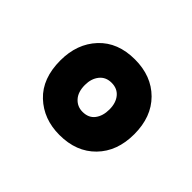

<svg xmlns="http://www.w3.org/2000/svg" viewBox="-80 -701 564 564"><g transform="rotate(45 202.0 -419.0)"><path d="M207 -262Q141 -262 97.5 -303Q54 -344 54 -419Q54 -488 95 -532Q136 -576 207 -576Q276 -576 318.5 -533.5Q361 -491 361 -419Q361 -348 319 -305Q277 -262 207 -262ZM207 -358Q232 -358 245 -375Q258 -392 258 -419Q258 -446 244.5 -462.5Q231 -479 207 -479Q183 -479 169.5 -462Q156 -445 156 -419Q156 -390 170.5 -374Q185 -358 207 -358Z"/></g></svg>

Font: Noto Sans Condensed ExtraBold
Style: Italic
Weight: 800
Width: 3
Italic angle: -12°
Designer: Monotype Design Team
Foundry: Monotype Imaging Inc.
Version: Version 2.013; ttfautohint (v1.8.4.7-5d5b)